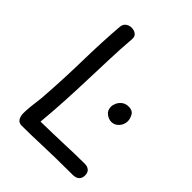

<svg xmlns="http://www.w3.org/2000/svg" viewBox="-219 -894 1018 1018"><g transform="rotate(45 290.0 -385.0)"><path d="M120 -734Q122 -755 136 -765Q150 -775 167 -775Q187 -775 200.5 -764.5Q214 -754 212 -732Q206 -656 203 -576.5Q200 -497 197.5 -415Q195 -333 190.5 -249.5Q186 -166 178 -81Q226 -82 269 -83Q312 -84 351.5 -85.5Q391 -87 428.5 -88Q466 -89 504 -89Q522 -89 534.5 -78.5Q547 -68 547 -47Q547 -25 534.5 -13.5Q522 -2 497 -2Q426 -2 372.5 -1Q319 0 277 1.5Q235 3 198.5 4Q162 5 123 5Q101 5 91.5 -10.5Q82 -26 82 -48Q82 -71 84.5 -96.5Q87 -122 90.5 -146.5Q94 -171 95 -192Q105 -333 107.5 -471.5Q110 -610 120 -734ZM444 -345Q422 -346 404 -360.5Q386 -375 386 -401Q386 -414 393 -429.5Q400 -445 415 -456.5Q430 -468 453 -468Q482 -468 493 -448Q504 -428 504 -410Q504 -384 486.5 -364.5Q469 -345 444 -345Z"/></g></svg>

Font: Playpen Sans
Style: Regular
Weight: 400
Designer: Laura Meseguer, Veronika Burian, José Scaglione, Kostas Bartsokas, Vera Evstafieva, Tom Grace, Yorlmar Campos
Foundry: TypeTogether
Version: Version 2.000